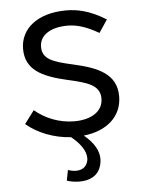

<svg xmlns="http://www.w3.org/2000/svg" viewBox="-51 -544 566 765"><g transform="rotate(-5 232.5 -161.0)"><path d="M423 -144C423 -233 350 -264 251 -286C170 -304 130 -318 130 -367C130 -411 171 -442 242 -442C276 -442 313 -433 367 -402L401 -453C335 -494 285 -503 242 -503C128 -503 58 -446 58 -365C58 -283 119 -250 226 -226C300 -209 352 -196 352 -141C352 -90 305 -60 237 -60C176 -60 121 -83 79 -118L40 -66C86 -27 151 -2 218 2C250 28 275 59 275 90C275 94 275 97 274 101C268 127 249 137 226 137C216 137 205 135 194 131L186 173C200 178 218 181 237 181C274 181 313 167 324 121C326 113 327 106 327 98C327 66 309 33 269 0C363 -10 423 -64 423 -144Z"/></g></svg>

Font: Arthouse Owned
Style: Regular
Weight: 400
Designer: Jeremy Tribby
Foundry: Tribby Type
Version: Version 1.000;PS 001.000;hotconv 1.0.88;makeotf.lib2.5.64775